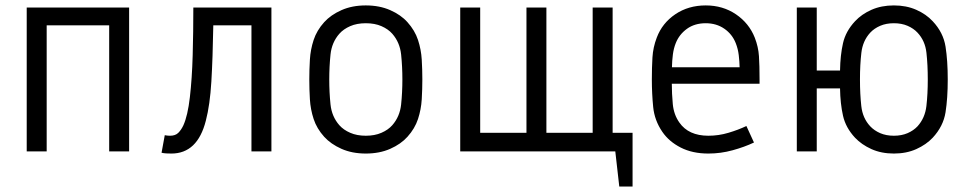

<svg xmlns="http://www.w3.org/2000/svg" viewBox="-20 -556 3561 705"><path d="M78.1 -528.3H454.1V0H380.9V-462.9H151.4V0H78.1Z M573.2 4.9 585 -59.6Q594.2 -57.6 604.5 -57.6Q624 -57.6 634.8 -68.4Q645.5 -79.1 653.3 -95.7Q669.4 -131.3 677.2 -199.2Q685.1 -267.1 687.5 -353Q689.9 -439 689.9 -528.3H976.6V0H903.3V-462.9H763.2Q761.2 -342.8 756.1 -256.8Q751 -170.9 735.8 -112.8Q705.1 7.8 609.4 7.8Q599.6 7.8 590.6 7.3Q581.5 6.8 573.2 4.9Z M1323.2 -536.1Q1373.5 -536.1 1412.8 -518.8Q1452.1 -501.5 1476.1 -474.6Q1503.4 -444.3 1514.9 -409.2Q1526.4 -374 1528.6 -337.2Q1530.8 -300.3 1530.8 -264.2Q1530.8 -228.5 1528.6 -191.4Q1526.4 -154.3 1514.9 -119.1Q1503.4 -84 1476.1 -53.7Q1452.1 -26.9 1412.8 -9.5Q1373.5 7.8 1323.2 7.8Q1272.9 7.8 1233.9 -9.5Q1194.8 -26.9 1170.4 -53.7Q1143.1 -84 1131.6 -119.1Q1120.1 -154.3 1117.9 -191.4Q1115.7 -228.5 1115.7 -264.2Q1115.7 -300.3 1117.9 -337.2Q1120.1 -374 1131.6 -409.2Q1143.1 -444.3 1170.4 -474.6Q1194.8 -501.5 1233.9 -518.8Q1272.9 -536.1 1323.2 -536.1ZM1323.2 -470.7Q1290.5 -470.7 1265.9 -460Q1241.2 -449.2 1226.1 -432.1Q1198.2 -400.4 1193.6 -355.7Q1189 -311 1189 -264.2Q1189 -217.3 1193.6 -172.6Q1198.2 -127.9 1226.1 -96.2Q1241.2 -79.1 1265.9 -68.4Q1290.5 -57.6 1323.2 -57.6Q1356 -57.6 1380.6 -68.4Q1405.3 -79.1 1420.4 -96.2Q1448.2 -127.9 1452.9 -172.6Q1457.5 -217.3 1457.5 -264.2Q1457.5 -311 1452.9 -355.7Q1448.2 -400.4 1420.4 -432.1Q1405.3 -449.2 1380.6 -460Q1356 -470.7 1323.2 -470.7Z M1669.9 0V-528.3H1743.2V-68.4H1913.1V-528.3H1986.3V-68.4H2156.2V-528.3H2229.5V-68.4H2302.7V128.9H2253.9L2239.3 0Z M2571.3 -536.1Q2634.3 -536.1 2682.4 -503.4Q2730.5 -470.7 2751.5 -417.5Q2764.6 -383.8 2766.8 -349.6Q2769 -315.4 2769 -264.6V-248.5H2446.8Q2446.8 -212.9 2450.4 -173.8Q2454.1 -134.8 2474.6 -106Q2508.3 -57.6 2581.1 -57.6Q2618.7 -57.6 2654.8 -68.4Q2690.9 -79.1 2720.7 -93.3L2748.5 -32.7Q2713.4 -16.1 2669.9 -4.2Q2626.5 7.8 2581.1 7.8Q2522.5 7.8 2479.5 -14.2Q2436.5 -36.1 2412.1 -71.8Q2383.3 -113.8 2378.4 -163.1Q2373.5 -212.4 2373.5 -264.2Q2373.5 -307.6 2375.7 -345Q2377.9 -382.3 2391.6 -418Q2411.6 -471.2 2459.7 -503.7Q2507.8 -536.1 2571.3 -536.1ZM2571.3 -470.7Q2530.8 -470.7 2502.4 -450.2Q2474.1 -429.7 2461.4 -397.9Q2453.6 -378.4 2450.7 -355.7Q2447.8 -333 2447.3 -309.1H2695.8Q2695.3 -330.6 2692.6 -353.5Q2689.9 -376.5 2681.6 -397.5Q2668.5 -430.7 2639.4 -450.7Q2610.4 -470.7 2571.3 -470.7Z M3460 -264.2Q3460 -195.3 3451.9 -143.8Q3443.8 -92.3 3404.8 -50.3Q3380.9 -24.9 3344.5 -8.5Q3308.1 7.8 3262.2 7.8Q3216.3 7.8 3179.9 -8.5Q3143.6 -24.9 3119.6 -50.3Q3085.4 -86.9 3075.4 -131.1Q3065.4 -175.3 3064.5 -231.4H2979V0H2905.8V-528.3H2979V-296.9H3064.5Q3065.4 -353.5 3075.4 -397.5Q3085.4 -441.4 3119.6 -478Q3143.6 -503.9 3179.9 -520Q3216.3 -536.1 3262.2 -536.1Q3308.1 -536.1 3344.5 -520Q3380.9 -503.9 3404.8 -478Q3443.8 -436.5 3451.9 -384.8Q3460 -333 3460 -264.2ZM3386.7 -264.2Q3386.7 -317.9 3381.8 -362.1Q3377 -406.2 3349.1 -436Q3334.5 -451.7 3312.5 -461.2Q3290.5 -470.7 3262.2 -470.7Q3233.9 -470.7 3211.9 -461.2Q3189.9 -451.7 3175.3 -436Q3147.9 -406.2 3142.8 -362.1Q3137.7 -317.9 3137.7 -264.2Q3137.7 -210.4 3142.6 -166.3Q3147.5 -122.1 3175.3 -92.3Q3189.9 -76.7 3211.9 -67.1Q3233.9 -57.6 3262.2 -57.6Q3290.5 -57.6 3312.5 -67.1Q3334.5 -76.7 3349.1 -92.3Q3376.5 -122.6 3381.6 -166.5Q3386.7 -210.4 3386.7 -264.2Z"/></svg>

Font: Gidole
Style: Regular
Weight: 400
Version: Version 2.100; ttfautohint (v1.8.4.7-5d5b)